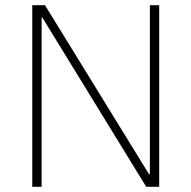

<svg xmlns="http://www.w3.org/2000/svg" viewBox="-20 -718 736 738"><path d="M143 -650H140V0H104V-698H153L553 -48H556V-698H592V0H542Z"/></svg>

Font: IBM Plex Sans Thai ExtraLight
Style: Regular
Weight: 200
Designer: Mike Abbink, Paul van der Laan, Pieter van Rosmalen, Ben Mitchell, Mark Frömberg
Foundry: Bold Monday
Version: Version 1.1